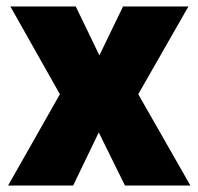

<svg xmlns="http://www.w3.org/2000/svg" viewBox="-20 -666 613 593"><path d="M165 -375 5 -93H206L285 -257L366 -93H568L407 -375L562 -646H360L287 -495L214 -646H12Z"/></svg>

Font: Noto Sans Kannada UI SemiCondensed Black
Style: Regular
Weight: 900
Width: 4
Designer: Jelle Bosma - Monotype Design Team
Foundry: Monotype Imaging Inc.
Version: Version 2.005